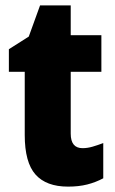

<svg xmlns="http://www.w3.org/2000/svg" viewBox="-20 -684 426 714"><path d="M287 -133Q305 -133 324 -138.5Q343 -144 364 -152V-21Q336 -6 304.5 2Q273 10 233 10Q152 10 112 -35Q72 -80 72 -182V-417H13V-501L87 -548L129 -664H243V-553H357V-417H243V-187Q243 -133 287 -133Z"/></svg>

Font: Noto Sans Gujarati Condensed Black
Style: Regular
Weight: 900
Width: 3
Designer: Jelle Bosma - Monotype Design Team, Universal Thirst
Foundry: Monotype Imaging Inc.
Version: Version 2.106; ttfautohint (v1.8.4.7-5d5b)